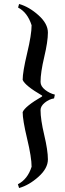

<svg xmlns="http://www.w3.org/2000/svg" viewBox="-20 -731 328 966"><path d="M184 -319Q184 -297 207 -279Q230 -261 256 -255L252 -236Q227 -232 205.5 -214.5Q184 -197 184 -177Q184 -130 202.5 -52Q221 26 221 71Q221 116 173.5 158.5Q126 201 76 215L70 196Q119 171 139 108Q139 61 116.5 -33Q94 -127 94 -167Q106 -196 192 -246V-250Q106 -300 94 -329Q94 -369 116.5 -463Q139 -557 139 -604Q118 -669 71 -693L76 -711Q126 -697 173.5 -654.5Q221 -612 221 -567Q221 -522 202.5 -444Q184 -366 184 -319Z"/></svg>

Font: Almendra SC
Style: Bold
Weight: 700
Designer: Ana Sanfelippo
Foundry: Ana Sanfelippo
Version: Version 1.003